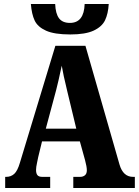

<svg xmlns="http://www.w3.org/2000/svg" viewBox="-20 -944 697 964"><path d="M6 -56H11Q35 -56 51.5 -71Q68 -86 80 -127L258 -714H409L580 -118Q598 -56 648 -56H657V0H348V-56H382Q397 -56 406.5 -64Q416 -72 416 -89Q416 -107 407 -140L381 -234H191L172 -156Q171 -149 166 -127Q161 -105 161 -91Q161 -73 168 -64.5Q175 -56 192 -56H232V0H6ZM363 -298 317 -489Q297 -571 290 -614Q272 -530 262 -492L210 -298ZM135 -924H257Q259 -875 276.5 -852Q294 -829 331 -829Q402 -829 405 -924H526Q523 -875 507.5 -842.5Q492 -810 450.5 -790.5Q409 -771 333 -771Q253 -771 211 -790Q169 -809 154 -841Q139 -873 135 -924Z"/></svg>

Font: Noto Serif CondBlack
Style: Regular
Weight: 900
Width: 3
Designer: Monotype Design Team
Foundry: Monotype Imaging Inc.
Version: Version 1.001